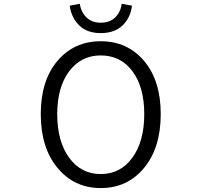

<svg xmlns="http://www.w3.org/2000/svg" viewBox="-20 -958 1040 991"><path d="M500 12.7Q363.3 12.7 276.9 -91.3Q190.4 -195.3 190.4 -369.1Q190.4 -542 276.4 -643.6Q362.3 -745.1 500 -745.1Q637.7 -745.1 723.6 -643.6Q809.6 -542 809.6 -369.1Q809.6 -195.3 723.6 -91.3Q637.7 12.7 500 12.7ZM724.6 -369.1Q724.6 -508.8 663.6 -590.3Q602.5 -671.9 500 -671.9Q398.4 -671.9 336.9 -589.8Q275.4 -507.8 275.4 -369.1Q275.4 -228.5 336.9 -144Q398.4 -59.6 500 -59.6Q601.6 -59.6 663.1 -144Q724.6 -228.5 724.6 -369.1ZM500 -787.1Q428.7 -787.1 388.2 -827.6Q347.7 -868.2 339.8 -928.7L391.6 -938.5Q398.4 -895.5 426.3 -868.2Q454.1 -840.8 500 -840.8Q546.9 -840.8 574.7 -868.2Q602.5 -895.5 608.4 -938.5L661.1 -928.7Q654.3 -868.2 613.3 -827.6Q572.3 -787.1 500 -787.1Z"/></svg>

Font: GenEi Gothic M SemiLight
Style: Regular
Weight: 350
Designer: o_tamon (Modified); [Source Han Sans]
Ryoko NISHIZUKA  (kana & ideographs); Paul D. Hunt (Latin, Greek & Cyrillic); Wenl
Version: Version 1.1a;Original Version 1.004